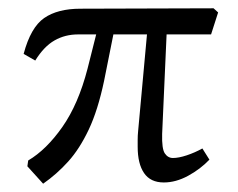

<svg xmlns="http://www.w3.org/2000/svg" viewBox="-20 -434 573 463"><path d="M231 -239Q216 -168 194 -121.5Q172 -75 144.5 -44.5Q117 -14 84 9L46 -33L48 -47Q92 -73 130.5 -128Q169 -183 191 -268L219 -379H259ZM485 -49Q463 -26 433.5 -10Q404 6 375 6Q343 6 327.5 -16.5Q312 -39 312 -80Q312 -86 312 -96.5Q312 -107 313 -117L337 -379H383L371 -111Q370 -75 377.5 -64Q385 -53 397 -53Q411 -53 430.5 -59.5Q450 -66 468 -76ZM168 -351Q137 -351 111.5 -336.5Q86 -322 65 -288L37 -304Q54 -368 86.5 -390.5Q119 -413 174 -413L495 -414L506 -404L489 -351Z"/></svg>

Font: Rasa Light
Style: Regular
Weight: 300
Designer: Anna Giedrys (Yrsa+Rasa design), David Brezina (Yrsa art-direction, Rasa art-direction, design)
Foundry: Rosetta Type Foundry
Version: Version 2.004